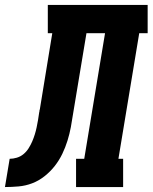

<svg xmlns="http://www.w3.org/2000/svg" viewBox="-76 -755 616 775"><path d="M-56 0 -37 -114Q-23 -114 -8 -118.5Q7 -123 19 -133Q31 -143 39.5 -156.5Q48 -170 54 -184Q60 -198 64.5 -212.5Q69 -227 72 -241.5Q75 -256 77.5 -270.5Q80 -285 82 -300Q82 -301 82 -301.5Q82 -302 83 -303V-307Q84 -309 84 -311Q84 -313 85 -315L135 -621H117V-735H520V-621H486L402 -114H421V0H231V-114H264L348 -621H273L219 -296Q215 -269 210 -242Q205 -215 196.5 -187.5Q188 -160 175.5 -134Q163 -108 145 -85Q127 -62 103.5 -43.5Q80 -25 53.5 -15Q27 -5 -1 -2.5Q-29 0 -56 0Z"/></svg>

Font: Iosevka Slab Heavy
Style: Italic
Weight: 900
Italic angle: -9°
Monospace: yes
Designer: Belleve Invis
Foundry: Belleve Invis
Version: Version 11.1.0; ttfautohint (v1.8.3)